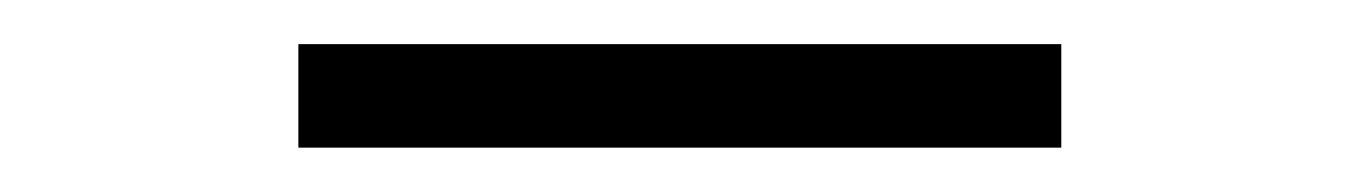

<svg xmlns="http://www.w3.org/2000/svg" viewBox="-20 -397 616 87"><path d="M460.9 -330.1H115.2V-377H460.9Z"/></svg>

Font: Pretendard GOV ExtraLight
Style: Regular
Weight: 200
Designer: Base glyphs from Inter by Rasmus Andersson; Hangeul glyphs from Noto Sans CJK(Source Han Sans) by Jang Soo-young and Kan
Foundry: Kil Hyung-jin
Version: Version 1.309